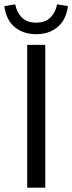

<svg xmlns="http://www.w3.org/2000/svg" viewBox="-35 -862 332 882"><path d="M90 0V-656H173V0ZM131 -705Q96 -705 70 -715.5Q44 -726 26 -743.5Q8 -761 -2 -784.5Q-12 -808 -15 -834L35 -842Q41 -807 64.5 -782.5Q88 -758 131 -758Q174 -758 197.5 -782.5Q221 -807 227 -842L277 -834Q274 -808 264 -784.5Q254 -761 236 -743.5Q218 -726 192 -715.5Q166 -705 131 -705Z"/></svg>

Font: Pinyin1712
Style: Regular
Weight: 400
Version: Version 1